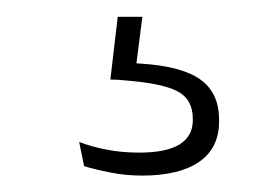

<svg xmlns="http://www.w3.org/2000/svg" viewBox="-20 -24 314 234"><path d="M153.5 -3.5 144.5 67 125.5 52.5Q130 52.5 137.5 52.8Q145 53 151 53.5Q201 56.5 224 72.8Q247 89 247 122V124Q247 156.5 222.8 173.2Q198.5 190 153 190Q133 190 114.2 186.2Q95.5 182.5 82.5 178.5L76.5 149Q92 155 110.5 158.5Q129 162 149.5 162Q182.5 162 198.8 152Q215 142 215 122.5V121Q215 97 196.2 87.2Q177.5 77.5 132.5 74Q128 73.5 123.5 73.2Q119 73 114.5 73L123.5 -3.5Z"/></svg>

Font: Anek Odia ExtraLight
Style: Regular
Weight: 250
Designer: Yesha Goshar & Mahesh Sahu (Odia), Yesha Goshar (Latin)
Foundry: Ek Type
Version: Version 1.003